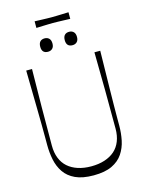

<svg xmlns="http://www.w3.org/2000/svg" viewBox="-142 -1056 869 1150"><g transform="rotate(-15 293.0 -480.5)"><path d="M293 11Q224 11 180 -9.5Q136 -30 112 -65.5Q88 -101 79 -145.5Q70 -190 70 -237Q70 -251 70 -284.5Q70 -318 69.5 -365.5Q69 -413 68 -469Q67 -525 66 -584.5Q65 -644 64 -700H100Q98 -582 97 -463.5Q96 -345 96 -226Q96 -182 109.5 -148Q123 -114 148.5 -91.5Q174 -69 210.5 -57Q247 -45 293 -45Q339 -45 376 -57Q413 -69 438.5 -91.5Q464 -114 477.5 -148Q491 -182 491 -226Q491 -345 490 -463.5Q489 -582 487 -700H523Q522 -644 521 -584.5Q520 -525 519 -468.5Q518 -412 517.5 -365Q517 -318 517 -284.5Q517 -251 517 -237Q517 -191 508 -147Q499 -103 475 -67Q451 -31 407 -10Q363 11 293 11ZM220 -775Q182 -775 182 -816Q182 -837 192 -847.5Q202 -858 220 -858Q237 -858 247.5 -847.5Q258 -837 258 -816Q258 -796 247.5 -785.5Q237 -775 220 -775ZM372 -775Q334 -775 334 -816Q334 -837 344 -847.5Q354 -858 372 -858Q389 -858 399.5 -847.5Q410 -837 410 -816Q410 -796 399.5 -785.5Q389 -775 372 -775ZM189 -931V-972Q213 -971 231 -970.5Q249 -970 264 -969.5Q279 -969 293 -969Q308 -969 323 -969.5Q338 -970 356.5 -970.5Q375 -971 399 -972V-931Q375 -932 356.5 -932.5Q338 -933 322.5 -933.5Q307 -934 292 -934Q278 -934 263.5 -933.5Q249 -933 231 -932.5Q213 -932 189 -931Z"/></g></svg>

Font: Ojuju Light
Style: Regular
Weight: 300
Designer: Chisaokwu Joboson, Mirko Velimirovic
Foundry: Udi Foundry
Version: Version 1.000